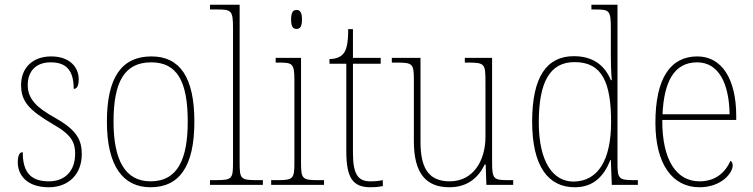

<svg xmlns="http://www.w3.org/2000/svg" viewBox="-20 -780 3176 810"><path d="M186 10C269 10 325 -45 325 -129C325 -189 305 -231 212 -283C137 -325 97 -361 97 -421C97 -475 127 -517 194 -517C257 -517 291 -486 291 -405C306 -405 312 -420 312 -447C312 -495 275 -542 196 -542C117 -542 69 -493 69 -422C69 -351 102 -316 205 -255C283 -211 297 -178 297 -131C297 -63 258 -15 186 -15C103 -15 76 -61 76 -138C62 -138 55 -124 55 -94C55 -50 85 10 186 10Z M615 10C736 10 800 -77 800 -267C800 -455 738 -542 619 -542C493 -542 431 -453 431 -267C431 -78 500 10 615 10ZM615 -15C507 -15 459 -106 459 -267C459 -433 504 -517 618 -517C727 -517 772 -437 772 -267C772 -111 731 -15 615 -15Z M866 0H1089V-20H1068C995 -20 991 -24 991 -94V-760H866V-740H896C956 -740 963 -736 963 -662V-94C963 -24 959 -20 886 -20H866Z M1231 -658C1245 -658 1254 -666 1254 -698C1254 -729 1245 -738 1231 -738C1217 -738 1208 -729 1208 -698C1208 -666 1217 -658 1231 -658ZM1124 0H1347V-20H1323C1255 -20 1250 -25 1250 -95V-536H1143V-516H1157C1216 -516 1222 -511 1222 -438V-95C1222 -25 1217 -20 1149 -20H1124Z M1543 10C1559 10 1576 9 1595 5V-20C1575 -16 1562 -15 1542 -15C1491 -15 1469 -44 1469 -135V-511H1586V-536H1469V-657H1449C1449 -599 1442 -567 1427 -552C1416 -539 1396 -531 1370 -531V-511H1441V-141C1441 -29 1469 10 1543 10Z M1876 10C1955 10 2000 -34 2025 -86H2029L2032 0H2145V-20H2124C2062 -20 2056 -25 2056 -97V-536H1941V-516H1953C2025 -516 2028 -511 2028 -436V-202C2028 -104 1978 -15 1877 -15C1782 -15 1754 -80 1754 -182V-536H1633V-516H1651C1721 -516 1726 -512 1726 -442V-184C1726 -49 1777 10 1876 10Z M2405 10C2484 10 2528 -37 2555 -105H2557L2561 0H2671V-20H2657C2591 -20 2585 -25 2585 -91V-760H2475V-740H2492C2551 -740 2557 -736 2557 -660V-543C2557 -513 2558 -477 2561 -442H2557C2531 -505 2481 -543 2401 -543C2286 -543 2225 -455 2225 -267C2225 -78 2293 10 2405 10ZM2401 -14C2313 -13 2253 -97 2253 -264C2253 -436 2301 -518 2404 -518C2521 -518 2558 -431 2558 -265C2558 -109 2506 -16 2401 -14Z M2931 10C3022 10 3071 -49 3071 -82C3071 -93 3067 -98 3062 -102C3041 -55 3001 -15 2931 -15C2836 -15 2773 -101 2774 -274H3086V-290C3086 -447 3025 -542 2922 -542C2809 -542 2745 -451 2745 -262C2745 -87 2817 10 2931 10ZM3058 -298H2775C2781 -432 2822 -517 2921 -517C3012 -517 3056 -428 3058 -298Z"/></svg>

Font: Noto Serif Myanmar SemiCondensed Thin
Style: Regular
Weight: 100
Width: 4
Designer: Ben Mitchell and the Monotype Design Team
Foundry: Monotype Imaging Inc.
Version: Version 2.106